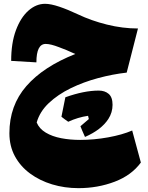

<svg xmlns="http://www.w3.org/2000/svg" viewBox="-20 -623 775 1007"><path d="M441.9 -15.6Q388.2 -7.8 337.9 15.6Q321.3 4.4 302.2 -10.7Q314.5 -68.8 322.8 -112.8Q420.9 -147.9 498 -147.9Q529.8 -147.9 550 -130.6Q570.3 -113.3 570.3 -73.2Q570.3 -33.2 548.3 1Q511.2 58.1 425.8 95.2Q408.7 57.1 401.9 39.1Q429.2 16.1 445.8 1.5Q443.8 -8.8 441.9 -15.6ZM38.6 -303.7Q38.6 -397.5 63.5 -464.4Q88.4 -531.2 128.9 -567.1Q169.4 -603 216.3 -603Q246.1 -603 291 -587.9Q335.9 -572.8 389.6 -547.4Q458.5 -514.6 540.8 -494.1Q623 -473.6 703.6 -473.6L644.5 -242.2Q570.8 -233.9 494.4 -213.4Q418 -192.9 350.8 -160.2Q283.7 -127.4 236.1 -82.5Q188.5 -37.6 172.4 19.5Q186 52.2 220 72.5Q253.9 92.8 300.8 101.8Q347.7 110.8 400.4 110.8Q473.1 110.8 547.1 97.4Q621.1 84 673.3 61.5L718.8 229.5Q669.9 296.4 581.3 330.1Q492.7 363.8 391.6 363.8Q318.8 363.8 253.4 344Q188 324.2 137.5 286.9Q86.9 249.5 58.1 196.3Q29.3 143.1 29.3 75.7Q29.3 -69.3 118.2 -171.4Q207 -273.4 375 -339.8Q350.6 -351.1 329.1 -360.1Q307.6 -369.1 289.6 -375.5Q268.1 -383.8 250.7 -388.2Q233.4 -392.6 219.7 -392.6Q170.9 -392.6 170.9 -295.9Z"/></svg>

Font: Pinar-FD Black
Style: Regular
Weight: 900
Designer: Amin Abedi
Version: Version 3.000